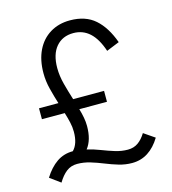

<svg xmlns="http://www.w3.org/2000/svg" viewBox="-110 -801 820 918"><g transform="rotate(-15 300.0 -341.5)"><path d="M69 -289V-343H165Q153 -381 143 -420.5Q133 -460 133 -499Q133 -564 156 -611.5Q179 -659 221.5 -685Q264 -711 320 -711Q397 -711 444 -669.5Q491 -628 519 -550L455 -524Q434 -587 400.5 -617.5Q367 -648 320 -648Q266 -648 234.5 -611Q203 -574 203 -506Q203 -467 214 -425.5Q225 -384 238 -343H391V-289H254Q261 -266 265 -244Q269 -222 269 -202Q269 -133 238 -94Q272 -86 304 -73.5Q336 -61 367 -51.5Q398 -42 429 -42Q458 -42 479.5 -57Q501 -72 518 -100L572 -63Q546 -20 511 2.5Q476 25 432 25Q399 25 367 15.5Q335 6 303 -7Q271 -20 239.5 -29.5Q208 -39 176 -39Q145 -39 122.5 -21.5Q100 -4 81 28L29 -10Q57 -55 92 -79Q127 -103 172 -103Q201 -132 201 -192Q201 -215 195.5 -239Q190 -263 182 -289Z"/></g></svg>

Font: Red Hat Mono
Style: Regular
Weight: 300
Monospace: yes
Designer: Pentagram, MCKL
Foundry: Pentagram, MCKL
Version: Version 1.023